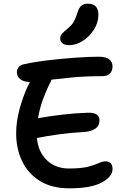

<svg xmlns="http://www.w3.org/2000/svg" viewBox="-20 -1019 679 1046"><path d="M358 7Q263 7 198.5 -32.5Q134 -72 101 -140Q68 -208 68 -293Q68 -356 86.5 -424.5Q105 -493 132 -551Q137 -562 143 -572Q108 -573 90 -588Q72 -603 72 -626Q72 -638 80 -651Q88 -664 110 -669Q174 -683 249 -691.5Q324 -700 394.5 -705Q465 -710 517 -710Q558 -710 575.5 -695.5Q593 -681 593 -657Q593 -634 579.5 -619Q566 -604 537 -604Q446 -604 378 -597.5Q310 -591 260 -585L258 -578Q237 -538 217 -486Q197 -434 187 -375Q247 -386 320.5 -394.5Q394 -403 460 -405Q495 -405 508.5 -394Q522 -383 522 -364Q522 -332 497.5 -317Q473 -302 439 -300Q364 -296 296.5 -286.5Q229 -277 181 -267Q188 -192 235 -146.5Q282 -101 356 -101Q421 -101 458.5 -110.5Q496 -120 517 -130Q538 -140 554 -140Q593 -140 593 -98Q593 -56 534 -24.5Q475 7 358 7ZM356 -773Q333 -773 320.5 -783Q308 -793 308 -809Q308 -824 318 -835.5Q328 -847 347 -862Q371 -882 381.5 -900Q392 -918 401 -947Q410 -978 424 -988.5Q438 -999 458 -999Q516 -999 516 -939Q516 -896 492 -858Q468 -820 431.5 -796.5Q395 -773 356 -773Z"/></svg>

Font: Shantell Sans Normal
Style: Regular
Weight: 500
Designer: Stephen Nixon, Anya Danilova, Shantell Martin
Foundry: Arrow Type
Version: Version 1.009;[a7da0bfa3]